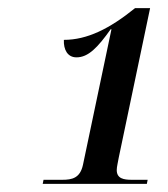

<svg xmlns="http://www.w3.org/2000/svg" viewBox="-20 -839 412 472"><path d="M85 -387H341L343 -397H304C284 -397 267 -400 267 -421C267 -429 270 -440 272 -452L349 -819H312C249 -768 194 -741 137 -741C136 -717 146 -698 168 -698C197 -698 220 -722 252 -767H254L184 -434C177 -401 157 -397 133 -397H87Z"/></svg>

Font: Noto Serif Display SemiCondensed SemiBold
Style: Italic
Weight: 600
Width: 4
Italic angle: -12°
Designer: Monotype Design Team
Foundry: Monotype Imaging Inc.
Version: Version 2.009